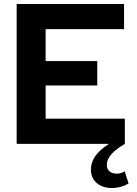

<svg xmlns="http://www.w3.org/2000/svg" viewBox="-20 -720 685 961"><path d="M623.5 198.6Q606.8 208.6 585 214.8Q563.3 221 540.2 221Q492.6 221 463.8 195.7Q435 170.4 435 129.3Q435 92.8 456.7 61.6Q478.4 30.3 525.4 0H63.4V-700H600.9V-574.1H208.4V-414.2H466.8V-292.1H208.4V-125.9H604.9V0Q558.5 27.6 536.6 52.9Q514.6 78.3 514.6 105.1Q514.6 125.8 527.8 137.5Q541.1 149.2 564.8 149.2Q574.9 149.2 585.6 146.1Q596.3 143 604.2 137.4Z"/></svg>

Font: Red Hat Display VF
Style: Regular
Weight: 300
Designer: Pentagram, MCKL
Foundry: Pentagram, MCKL
Version: Version 1.023